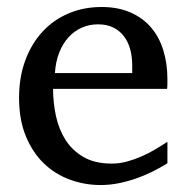

<svg xmlns="http://www.w3.org/2000/svg" viewBox="-20 -514 530 546"><path d="M456.1 -49.8Q435.1 -36.6 412.4 -25.4Q389.6 -14.2 365.5 -5.9Q341.3 2.4 316.4 7.3Q291.5 12.2 266.1 12.2Q220.7 12.2 178.7 -3.2Q136.7 -18.6 104.7 -49.3Q72.8 -80.1 53.5 -126.7Q34.2 -173.3 34.2 -235.8Q34.2 -294.4 51.8 -342Q69.3 -389.6 100.6 -423.6Q131.8 -457.5 174.8 -475.8Q217.8 -494.1 269 -494.1Q315.4 -494.1 350.6 -478.8Q385.7 -463.4 409.2 -436.3Q432.6 -409.2 444.3 -371.3Q456.1 -333.5 456.1 -289.1V-275.9Q456.1 -268.1 455.1 -261.2H130.9Q130.9 -223.1 138.9 -185.1Q147 -147 166 -116.7Q185.1 -86.4 217.3 -67.6Q249.5 -48.8 297.9 -48.8Q319.3 -48.8 340.3 -54.4Q361.3 -60.1 381.6 -68.8Q401.9 -77.6 420.4 -88.6Q439 -99.6 456.1 -110.8ZM356 -328.1Q356 -353 350.1 -374.3Q344.2 -395.5 332.3 -411.1Q320.3 -426.8 302 -435.8Q283.7 -444.8 258.8 -444.8Q233.9 -444.8 212.4 -435.3Q190.9 -425.8 174.6 -407.7Q158.2 -389.6 148.2 -364Q138.2 -338.4 136.2 -306.2H356Z"/></svg>

Font: BabelStone Ogham Pictish
Style: Italic
Weight: 400
Italic angle: -30°
Designer: Andrew West
Foundry: BabelStone
Version: Version 1.02 March 14, 2022